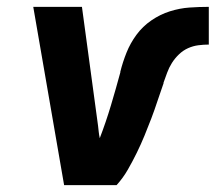

<svg xmlns="http://www.w3.org/2000/svg" viewBox="-20 -540 640 560"><path d="M167 0 77 -520H219L266 -173Q267 -164 268 -155Q269 -146 271 -137Q289 -184 303.5 -232.5Q318 -281 331 -329V-331Q338 -359 349 -386.5Q360 -414 378 -438.5Q396 -463 421.5 -480.5Q447 -498 475.5 -507Q504 -516 532.5 -518Q561 -520 589 -520V-410Q574 -410 558.5 -408Q543 -406 528.5 -399.5Q514 -393 502 -381.5Q490 -370 481.5 -356.5Q473 -343 467.5 -328Q462 -313 457 -299V-297Q448 -272 439.5 -246Q431 -220 421.5 -195Q412 -170 401.5 -144.5Q391 -119 379 -94.5Q367 -70 353 -45.5Q339 -21 320 0Z"/></svg>

Font: Iosevka SS04 XBd Ex Obl
Style: Regular
Weight: 800
Width: 7
Italic angle: -9°
Monospace: yes
Designer: Belleve Invis
Foundry: Belleve Invis
Version: Version 19.0.0; ttfautohint (v1.8.4)